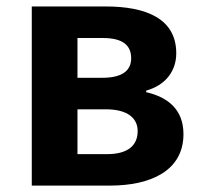

<svg xmlns="http://www.w3.org/2000/svg" viewBox="-20 -580 633 600"><path d="M79.3 0H323.3C451 0 553.3 -46.4 553.3 -160.9C553.3 -237.6 505.1 -276.1 436.8 -292V-296.8C501.2 -314.9 530.8 -361.8 530.8 -413.4C530.8 -522.7 435.2 -559.8 310.3 -559.8H79.3ZM222.1 -336.9V-461.2H301.3C364.4 -461.2 389.9 -437.9 389.9 -398.1C389.9 -360.3 363.6 -336.9 299.1 -336.9ZM222.1 -98.3V-238.4H311.1C379 -238.4 410.2 -210.3 410.2 -170.5C410.2 -126.8 381.6 -98.3 313.9 -98.3Z"/></svg>

Font: Source Han Sans JP VF
Style: Regular
Weight: 250
Designer: Ryoko NISHIZUKA 西塚涼子 (kana, bopomofo & ideographs); Paul D. Hunt (Latin, Greek & Cyrillic); Sandoll Communications 산돌커뮤니
Foundry: Adobe
Version: Version 2.004;hotconv 1.0.118;makeotfexe 2.5.65603